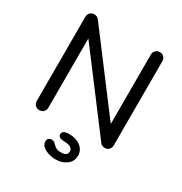

<svg xmlns="http://www.w3.org/2000/svg" viewBox="-228 -947 1284 1356"><g transform="rotate(30 414.0 -268.5)"><path d="M147 0Q127 0 113.5 -13.5Q100 -27 100 -48V-733Q100 -754 113.5 -767.5Q127 -781 147 -781Q169 -781 184 -764L634 -168V-733Q634 -754 647.5 -767.5Q661 -781 681 -781Q702 -781 715 -767.5Q728 -754 728 -733V-48Q728 -27 715 -13.5Q702 0 681 0Q672 0 661.5 -4Q651 -8 645 -16L195 -612V-48Q195 -27 181.5 -13.5Q168 0 147 0ZM419 244Q392 244 363.5 235.5Q335 227 315 210Q295 193 295 168Q295 153 304.5 144.5Q314 136 328 136Q343 136 352 143Q361 150 369.5 159Q378 168 390.5 175Q403 182 426 182Q455 182 468 173Q481 164 481 144Q481 125 463 114Q445 103 408 103Q387 103 374 95.5Q361 88 361 73Q361 40 415 40Q474 40 510 68.5Q546 97 546 141Q546 189 509.5 216.5Q473 244 419 244Z"/></g></svg>

Font: Comfortaa SemiBold
Style: Regular
Weight: 600
Designer: Johan Aakerlund
Foundry: Johan Aakerlund
Version: Version 3.104; ttfautohint (v1.8.1.43-b0c9)